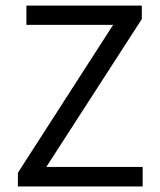

<svg xmlns="http://www.w3.org/2000/svg" viewBox="-20 -676 579 696"><path d="M44.9 -49.8 390.1 -585.9H75.7V-655.8H494.1V-606.9L147.9 -70.8H497.1V0H44.9Z"/></svg>

Font: Pyidaungsu ZawDecode
Style: Regular
Weight: 400
Designer: Sun Tun
Foundry: Your Own Font Foundry
Version: Version 2.50